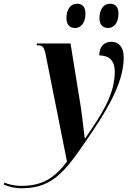

<svg xmlns="http://www.w3.org/2000/svg" viewBox="-170 -769 696 1029"><path d="M410 -619C437 -619 465 -642 465 -696C465 -733 447 -749 419 -749C384 -749 363 -716 363 -673C363 -636 381 -619 410 -619ZM233 -619C260 -619 288 -642 288 -697C288 -733 270 -749 242 -749C207 -749 186 -716 186 -673C186 -636 204 -619 233 -619ZM-53 240C123 240 189 137 327 -67C428 -217 493 -345 493 -461C493 -513 470 -545 426 -545C389 -545 362 -520 362 -472C402 -472 445 -456 445 -386C445 -267 384 -169 287 -28H284C279 -66 270 -152 262 -202L208 -536H28L26 -526H34C59 -526 67 -515 75 -475L189 97C120 190 49 227 -52 227C-96 227 -126 218 -146 210L-150 220C-126 231 -92 240 -53 240Z"/></svg>

Font: Noto Serif Display Condensed
Style: Bold Italic
Weight: 700
Width: 3
Italic angle: -12°
Designer: Monotype Design Team
Foundry: Monotype Imaging Inc.
Version: Version 2.009